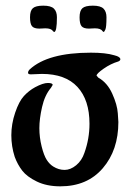

<svg xmlns="http://www.w3.org/2000/svg" viewBox="-20 -638 460 678"><path d="M315 -538 294 -537Q275 -537 268 -545.5Q261 -554 261 -577Q261 -600 271 -609Q281 -618 308 -618Q335 -618 345.5 -607.5Q356 -597 356 -577Q356 -542 352 -533.5Q348 -525 346 -525L342 -528Q336 -538 315 -538ZM140 -538 119 -537Q100 -537 93 -545.5Q86 -554 86 -577Q86 -600 96 -609Q106 -618 133 -618Q160 -618 170.5 -607.5Q181 -597 181 -577Q181 -525 171 -525L167 -528Q161 -538 140 -538ZM128 -377Q102 -376 90.5 -375.5Q79 -375 79 -381Q79 -387 85 -393Q149 -452 301 -452Q353 -452 383 -443L393 -440Q405 -435 405 -429Q405 -424 398 -421Q371 -413 346 -395.5Q321 -378 321 -371L327 -364Q359 -346 376.5 -307Q394 -268 396 -238L398 -207Q398 -108 343 -44Q288 20 193 20Q145 20 110 3Q75 -14 58.5 -35.5Q42 -57 32 -84Q20 -121 20 -160.5Q20 -200 33.5 -240Q47 -280 64.5 -299Q82 -318 104 -330Q132 -345 149 -345Q166 -345 166 -338L160 -328Q138 -302 128.5 -260Q119 -218 119 -185.5Q119 -153 127 -121Q135 -89 145 -73.5Q155 -58 168 -50Q187 -38 208 -38Q229 -38 249 -54.5Q269 -71 278 -98Q296 -148 296 -201Q296 -285 253.5 -331Q211 -377 128 -377Z"/></svg>

Font: Aladin
Style: Regular
Weight: 400
Designer: Angel Koziupa and Alejandro Paul
Foundry: Angel Koziupa and Alejandro Paul
Version: Version 1.000